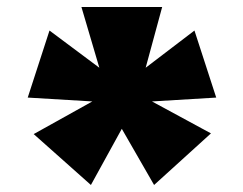

<svg xmlns="http://www.w3.org/2000/svg" viewBox="-20 -816 692 547"><path d="M413 -527 596 -538 534 -729 395 -623 442 -796H212L263 -623L121 -729L59 -538L243 -527L76 -434L239 -289L327 -449L419 -289L581 -436Z"/></svg>

Font: Mattone Black
Style: Regular
Weight: 900
Width: 6
Designer: Nunzio Mazzaferro
Foundry: Collletttivo
Version: Version 2.000;Glyphs 3.2 (3217)